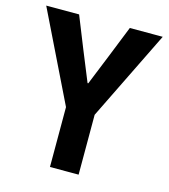

<svg xmlns="http://www.w3.org/2000/svg" viewBox="-108 -806 785 892"><g transform="rotate(15 284.5 -360.0)"><path d="M214.9 0V-287.9L4.1 -719.7H162.3L223.4 -567.2L282.8 -421.5H286.2L345.2 -567.2L406.2 -719.7H564.5L352.7 -287.9V0Z"/></g></svg>

Font: Reddit Sans Condensed
Style: Regular
Weight: 400
Designer: Stephen Hutchings
Foundry: Reddit
Version: Version 1.014